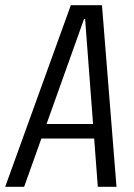

<svg xmlns="http://www.w3.org/2000/svg" viewBox="-50 -720 515 740"><path d="M223 -700H343L399 0H327L278 -647H274L43 0H-30ZM102 -242H335L327 -186H94Z"/></svg>

Font: Pathway Extreme Condensed Light
Style: Italic
Weight: 300
Width: 3
Italic angle: -8°
Version: Version 1.001;gftools[0.9.26]